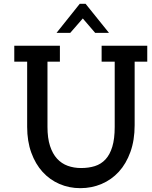

<svg xmlns="http://www.w3.org/2000/svg" viewBox="-20 -981 801 1011"><path d="M55.2 -656.2H123V-313Q123 -237.3 144.8 -177.2Q166.5 -117.2 204.3 -75.7Q242.2 -34.2 293.2 -12.2Q344.2 9.8 402.8 9.8Q462.9 9.8 515.1 -12.5Q567.4 -34.7 606 -76.9Q644.5 -119.1 666.7 -180.9Q689 -242.7 689 -321.8V-656.2H755.4V-740.2H515.1V-656.2H584V-313Q584 -250 571.3 -208.3Q558.6 -166.5 535.4 -141.6Q512.2 -116.7 479.5 -106.4Q446.8 -96.2 407.2 -96.2Q369.1 -96.2 336.7 -107.9Q304.2 -119.6 280.5 -145.5Q256.8 -171.4 243.4 -212.6Q230 -253.9 230 -313V-656.2H295.4V-740.2H55.2ZM277.8 -808.1 399.9 -960.9H430.7L553.7 -808.1H481L416 -883.8L350.1 -808.1Z"/></svg>

Font: Twentytwelve Slab
Style: TwentytwelveSlab
Weight: 400
Designer: Domenico Catapano
Version: Version 1.00 2012